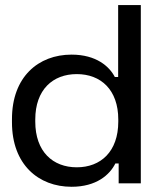

<svg xmlns="http://www.w3.org/2000/svg" viewBox="-20 -720 626 754"><path d="M533 0V-700H444V-417.5H431C410 -458.5 358.5 -505.5 261 -505.5C130.5 -505.5 27 -418 27 -252.5V-239.5C27 -73.5 131.5 13.5 261 13.5C358.5 13.5 411 -33.5 433 -78H446V0ZM281.5 -63C187.5 -63 118.5 -124.5 118.5 -242.5V-250.5C118.5 -368 187.5 -429 281.5 -429C375.5 -429 444.5 -368 444.5 -250.5V-242.5C444.5 -124.5 375.5 -63 281.5 -63Z"/></svg>

Font: MCL Standard
Style: Regular
Weight: 400
Designer: Květoslav Bartoš
Foundry: Florian Karsten
Version: Version 1.001;Glyphs 3.2.3 (3260)